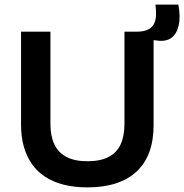

<svg xmlns="http://www.w3.org/2000/svg" viewBox="-20 -797 796 830"><path d="M358 13Q300 13 254 1Q208 -11 173.5 -34Q139 -57 116.5 -90Q94 -123 82.5 -165Q71 -207 71 -256V-660H198V-261Q198 -209 215 -173Q232 -137 267.5 -118.5Q303 -100 358 -100Q414 -100 449.5 -118.5Q485 -137 501.5 -173Q518 -209 518 -261V-660H644V-256Q644 -191 626 -141Q608 -91 571.5 -56.5Q535 -22 481.5 -4.5Q428 13 358 13ZM657 -622 567 -633 569 -660Q602 -660 620.5 -669.5Q639 -679 646.5 -695.5Q654 -712 654.5 -733Q655 -754 652 -777H751Q761 -724 752.5 -687Q744 -650 720.5 -633Q697 -616 657 -622Z"/></svg>

Font: Bricolage Grotesque SemiBold
Style: Regular
Weight: 600
Designer: Mathieu Triay
Foundry: Atelier Triay
Version: Version 1.000;gftools[0.9.30]